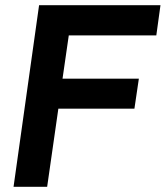

<svg xmlns="http://www.w3.org/2000/svg" viewBox="-20 -717 636 737"><path d="M32 0 130 -697H596L580 -581H244L220 -415H513L496 -300H204L161 0Z"/></svg>

Font: Hanken Grotesk
Style: Bold Italic
Weight: 700
Italic angle: -8°
Designer: Alfredo Marco Pradil
Foundry: Hanken Design Co.
Version: Version 3.013